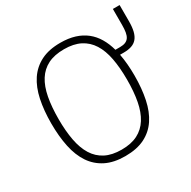

<svg xmlns="http://www.w3.org/2000/svg" viewBox="-160 -863 1031 1034"><g transform="rotate(-30 356.0 -346.0)"><path d="M711.9 -706.1V-606.9Q711.9 -569.3 705.6 -543.7Q699.2 -518.1 685.8 -502.4Q672.4 -486.8 651.9 -480Q631.3 -473.1 603 -473.1H580.1Q591.8 -411.6 591.8 -337.9Q591.8 -256.8 578.1 -191.7Q564.5 -126.5 533.9 -80.8Q503.4 -35.2 454.1 -10.5Q404.8 14.2 333 14.2Q261.7 14.2 212.4 -10.7Q163.1 -35.6 132.3 -81.3Q101.6 -127 87.9 -192.1Q74.2 -257.3 74.2 -337.9Q74.2 -418 87.9 -483.2Q101.6 -548.3 132.3 -594.2Q163.1 -640.1 212.4 -665Q261.7 -689.9 333 -689.9Q383.3 -689.9 422.4 -677.7Q461.4 -665.5 490.7 -642.3Q520 -619.1 540 -585.4Q560.1 -551.8 571.8 -508.8H601.1Q621.1 -508.8 634.5 -514.4Q647.9 -520 655.8 -531.7Q663.6 -543.5 666.7 -562Q669.9 -580.6 669.9 -606.9V-706.1ZM545.9 -337.9Q545.9 -412.6 534.9 -470.7Q523.9 -528.8 498.8 -568.6Q473.6 -608.4 432.9 -629.2Q392.1 -649.9 333 -649.9Q273.4 -649.9 232.9 -629.6Q192.4 -609.4 167.2 -569.8Q142.1 -530.3 131.1 -471.9Q120.1 -413.6 120.1 -337.9Q120.1 -264.2 131.1 -206.1Q142.1 -147.9 167 -107.9Q191.9 -67.9 232.7 -46.9Q273.4 -25.9 333 -25.9Q392.1 -25.9 432.9 -46.6Q473.6 -67.4 498.8 -107.4Q523.9 -147.5 534.9 -205.3Q545.9 -263.2 545.9 -337.9Z"/></g></svg>

Font: Clear Sans Thin
Style: Regular
Weight: 250
Foundry: Intel Corporation
Version: Version 1.00